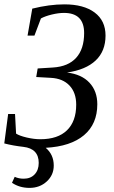

<svg xmlns="http://www.w3.org/2000/svg" viewBox="-20 -682 535 898"><path d="M118.2 196.8Q71.3 196.8 36.1 172.9L48.8 145Q67.4 153.8 90.8 153.8Q123 153.8 142.1 133.5Q161.1 113.3 161.1 80.1Q161.1 13.2 89.4 4.9Q41 -0.5 0 -11.2L18.1 -148.9H50.3L55.2 -57.1Q70.8 -46.9 105 -38.8Q139.2 -30.8 168.5 -30.8Q250.5 -30.8 293.5 -72.8Q336.4 -114.7 336.4 -192.4Q336.4 -248.5 305.2 -281.7Q273.9 -314.9 218.3 -317.9L149.4 -321.8L156.2 -361.8L227.1 -366.2Q299.3 -370.6 336.4 -411.9Q373.5 -453.1 373.5 -527.3Q373.5 -621.6 279.3 -621.6Q253.4 -621.6 222.2 -614Q190.9 -606.4 171.4 -595.7L141.1 -515.6H108.9L130.9 -641.6Q210.9 -661.6 281.2 -661.6Q371.6 -661.6 422.6 -623.5Q473.6 -585.4 473.6 -515.6Q473.6 -442.9 427.5 -399.2Q381.3 -355.5 293.5 -342.8Q361.8 -334.5 398.4 -295.2Q435.1 -255.9 435.1 -194.3Q435.1 -102.1 372.8 -49.6Q310.5 2.9 193.8 9.3Q231.4 41 231.4 92.3Q231.4 136.7 198.7 166.7Q166 196.8 118.2 196.8Z"/></svg>

Font: Liberation Serif
Style: Italic
Weight: 400
Italic angle: -16.333°
Designer: Steve Matteson
Foundry: Ascender Corporation
Version: Version 2.1.5